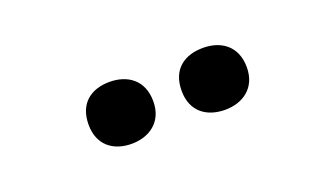

<svg xmlns="http://www.w3.org/2000/svg" viewBox="-30 -877 666 382"><g transform="rotate(-20 303.5 -686.5)"><path d="M136 -686C136 -642 166 -621 204 -621C241 -621 273 -642 273 -686C273 -732 241 -752 204 -752C166 -752 136 -732 136 -686ZM333 -686C333 -642 363 -621 402 -621C439 -621 471 -642 471 -686C471 -732 439 -752 402 -752C363 -752 333 -732 333 -686Z"/></g></svg>

Font: Noto Sans Malayalam
Style: Bold
Weight: 700
Designer: Jelle Bosma - Monotype Design Team
Foundry: Monotype Imaging Inc.
Version: Version 2.104